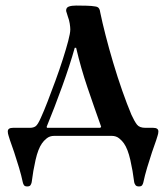

<svg xmlns="http://www.w3.org/2000/svg" viewBox="-20 -489 604 691"><path d="M8 -16Q8 -29 27 -29H88Q100 -29 108 -34.5Q116 -40 127 -65Q138 -89 151.5 -124Q165 -159 179.5 -198.5Q194 -238 206 -275.5Q218 -313 225.5 -341.5Q233 -370 233 -383Q233 -391 231 -404Q229 -417 224 -430Q223 -435 220.5 -441.5Q218 -448 218 -451Q218 -462 228 -465.5Q238 -469 254 -469Q269 -469 290 -468.5Q311 -468 321 -466Q332 -465 336 -459Q340 -453 341 -443Q348 -409 360 -362Q372 -315 387.5 -263Q403 -211 420 -162.5Q437 -114 453 -76Q464 -52 473 -40.5Q482 -29 503 -29H531Q550 -29 550 -16Q550 -9 547 0Q544 9 542 16Q536 32 527 59Q518 86 509.5 114.5Q501 143 496 167Q495 172 492 177Q489 182 480 182Q471 182 467.5 177Q464 172 463 167Q458 126 449 86.5Q440 47 426 27Q420 18 409 9Q398 0 382 0H175Q159 0 148 9Q137 18 131 27Q117 47 108 86.5Q99 126 94 167Q93 172 90 177Q87 182 78 182Q69 182 66 177Q63 172 62 167Q57 143 48.5 114.5Q40 86 31 59Q22 32 16 16Q14 9 11 0Q8 -9 8 -16ZM148 -33 149 -29H341L344 -33Q319 -103 295 -173.5Q271 -244 254 -317H249Q232 -256 204 -178.5Q176 -101 148 -33Z"/></svg>

Font: Monomakh
Style: Regular
Weight: 400
Version: Version 1.200; ttfautohint (v1.8.4.7-5d5b)